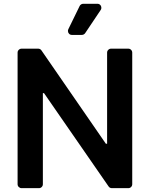

<svg xmlns="http://www.w3.org/2000/svg" viewBox="-20 -981 781 1001"><path d="M71.7 -20.6V-706.7Q71.7 -715.2 77.9 -721.2Q84.2 -727.3 92.7 -727.3H179Q183.9 -727.3 188.6 -725Q193.2 -722.7 196 -718.4L532 -231.5H538.4V-706.7Q538.4 -715.2 544.6 -721.2Q550.8 -727.3 559.3 -727.3H648.8Q657.3 -727.3 663.4 -721.2Q669.4 -715.2 669.4 -706.7V-20.6Q669.4 -12.1 663.4 -6Q657.3 0 648.8 0H563.2Q558.2 0 553.6 -2.3Q549 -4.6 546.2 -8.9L209.5 -495.4H203.5V-20.6Q203.5 -12.1 197.4 -6Q191.4 0 182.9 0H92.7Q84.2 0 77.9 -6Q71.7 -12.1 71.7 -20.6ZM334.2 -819.6Q334.2 -811.1 340 -805Q345.9 -799 354.8 -799H406.6Q411.9 -799 416.5 -801.5Q421.2 -804 424 -808.2L505 -929Q508.5 -933.9 508.5 -940.3Q508.5 -948.9 502.7 -955.1Q496.8 -961.3 487.9 -961.3H414.1Q408 -961.3 402.9 -958.1Q397.7 -954.9 395.2 -949.6L336.3 -828.8Q334.2 -824.2 334.2 -819.6Z"/></svg>

Font: DeltaSans SemiBold
Style: Regular
Weight: 600
Designer: Rasmus Andersson
Foundry: rsms
Version: Version 3.012